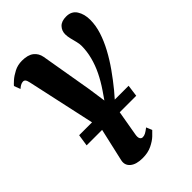

<svg xmlns="http://www.w3.org/2000/svg" viewBox="-246 -663 1017 1017"><g transform="rotate(-45 262.0 -155.0)"><path d="M307.5 -151Q335 -191.5 354.8 -232Q374.5 -272.5 385.2 -314Q396 -355.5 396 -397Q396 -411 391.5 -429Q387 -447 382.2 -466Q377.5 -485 377.5 -500.5Q377.5 -527 395 -545.5Q412.5 -564 448 -564Q488 -564 507 -534Q526 -504 526 -461Q526 -419 511.8 -374.5Q497.5 -330 473 -284.5Q448.5 -239 417 -194.5Q385.5 -150 351.5 -108.5Q337 -92 323.5 -76Q310 -60 297 -45L265.5 137Q262 156.5 267.2 166Q272.5 175.5 283 175.5Q293.5 175.5 304.5 169.8Q315.5 164 332 151L345.5 183.5Q339 191 321 208Q303 225 273.8 239.2Q244.5 253.5 204.5 253.5Q156.5 253.5 132.5 233Q108.5 212.5 116 180L160.5 -15.5L65 -453Q61.5 -469.5 56.2 -475.8Q51 -482 43.5 -482Q37 -482 28.2 -478.8Q19.5 -475.5 5.5 -463.5L-8 -499Q-3.5 -505 14 -520.8Q31.5 -536.5 58 -550.2Q84.5 -564 117 -564Q160.5 -564 183.8 -545.8Q207 -527.5 212.5 -496.5L262 -206.5L276.5 -106ZM42 -4.5 52 -70.5H422.5L413.5 -4.5Z"/></g></svg>

Font: Merriweather 28pt ExtraBold
Style: Italic
Weight: 800
Italic angle: -7.8°
Version: Version 2.101